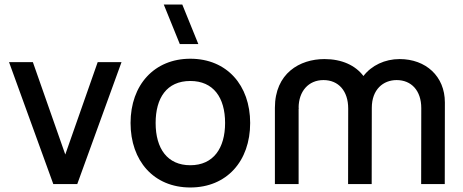

<svg xmlns="http://www.w3.org/2000/svg" viewBox="-20 -815 2050 850"><path d="M216 0H322L518 -540H412.5L269 -131L125.5 -540H20Z M822.5 15C983.5 15 1087.5 -101.5 1087.5 -270.5C1087.5 -437.5 984.5 -555 822.5 -555C663.5 -555 558 -439.5 558 -270.5C558 -103 660.5 15 822.5 15ZM669 -270.5C669 -380.5 717.5 -456.5 822.5 -456.5C924.5 -456.5 976.5 -383.5 976.5 -270.5C976.5 -160 925.5 -83.5 822.5 -83.5C721.5 -83.5 669 -156.5 669 -270.5ZM705 -795 776 -620H858L787 -795Z M1845 -336.5 1844.5 0H1949L1949.5 -361.5C1949.5 -477.5 1865 -553.5 1749 -553.5C1684 -553.5 1625 -525.5 1589 -478.5C1553.5 -525.5 1493.5 -553.5 1416.5 -553.5C1307 -553.5 1197 -490.5 1197 -337.5V0H1302V-333L1303 -337.5H1302C1302 -411 1346 -460.5 1412 -460.5C1478.5 -460.5 1521.5 -412.5 1521.5 -334.5L1521 0H1625.5L1626 -337.5C1626 -419 1676.5 -460.5 1736 -460.5C1801 -460.5 1845 -414 1845 -336.5Z"/></svg>

Font: Eudonet SemiBold
Style: Regular
Weight: 600
Designer: Mikhail Sharanda
Foundry: Mikhail Sharanda
Version: Version 4.503;Glyphs 3.1.2 (3151)